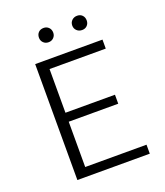

<svg xmlns="http://www.w3.org/2000/svg" viewBox="-149 -924 879 1024"><g transform="rotate(-20 290.5 -412.0)"><path d="M179 -783Q179 -801 190 -812.5Q201 -824 220 -824Q237 -824 248.5 -812.5Q260 -801 260 -783Q260 -766 248.5 -754.5Q237 -743 220 -743Q202 -743 190.5 -754.5Q179 -766 179 -783ZM368 -783Q368 -801 380 -812.5Q392 -824 410 -824Q428 -824 439 -812.5Q450 -801 450 -783Q450 -766 439 -754.5Q428 -743 410 -743Q392 -743 380 -754.5Q368 -766 368 -783ZM523 -51V0H112V-658H494V-607H175V-359H456V-308H175V-51Z"/></g></svg>

Font: Ysabeau Infant Semilight
Style: Regular
Weight: 300
Designer: Christian Thalmann (Catharsis Fonts)
Version: Version 0.003